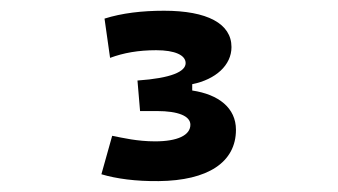

<svg xmlns="http://www.w3.org/2000/svg" viewBox="-20 -723 626 356"><path d="M274.4 -387.2C365.2 -388.2 417.5 -421.9 417.5 -482.4C417.5 -522.9 385.3 -547.9 336.4 -555.2V-566.9C379.9 -575.7 409.2 -602.1 409.2 -635.7C409.2 -679.2 364.3 -703.1 284.2 -703.1C243.2 -703.1 206.1 -698.7 173.8 -688.5L184.1 -615.7C209 -625 236.8 -629.9 269.5 -629.9C304.7 -629.9 324.2 -620.6 324.2 -606C324.2 -590.3 297.9 -578.1 234.9 -573.7L239.7 -517.1H271C310.5 -517.1 333 -507.8 333 -491.7C333 -472.2 309.1 -460.9 267.6 -460.9C234.4 -460.9 208 -467.3 188 -471.2L168 -399.9C195.8 -391.6 231.9 -386.7 274.4 -387.2Z"/></svg>

Font: CaskaydiaCove Nerd Font
Style: Regular
Weight: 400
Designer: Aaron Bell
Foundry: Saja Typeworks
Version: Version 2111.1;Nerd Fonts 2.3.3